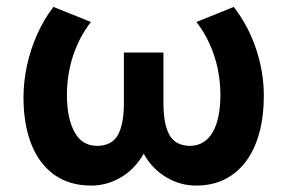

<svg xmlns="http://www.w3.org/2000/svg" viewBox="-20 -534 850 568"><path d="M250 15Q185 15 140.2 -17.2Q95.5 -49.5 72.5 -108Q49.5 -166.5 49.5 -245.5Q49.5 -292.5 59.8 -340Q70 -387.5 89.8 -432Q109.5 -476.5 138 -513.5L249 -469Q231.5 -446.5 218.2 -421.2Q205 -396 196 -368.5Q187 -341 182.5 -312Q178 -283 178 -253Q178 -185.5 200 -144.2Q222 -103 266.5 -102.5Q310.5 -102.5 328.5 -134.2Q346.5 -166 346.5 -229.5V-378.5H463.5V-229.5Q463.5 -166 481.5 -134.2Q499.5 -102.5 543.5 -102.5Q565.5 -103 582.2 -113.8Q599 -124.5 610 -144.2Q621 -164 626.5 -191.5Q632 -219 632 -253Q632 -293 624 -331Q616 -369 600.2 -404Q584.5 -439 561 -469L671.5 -513.5Q714.5 -458 737.5 -389.5Q760.5 -321 760.5 -250.5Q760.5 -191 747.5 -142.2Q734.5 -93.5 708.8 -58.2Q683 -23 645.8 -4Q608.5 15 560 15Q513 15 471.5 -9.8Q430 -34.5 405 -79.5Q380 -34.5 338.5 -9.8Q297 15 250 15Z"/></svg>

Font: Geologica Medium
Style: Regular
Weight: 500
Designer: Sindre Bremnes, Frode Helland
Foundry: Monokrom Skriftforlag AS
Version: Version 1.010;gftools[0.9.28]